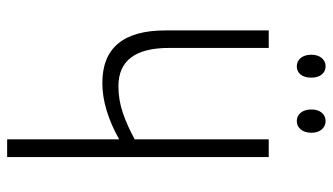

<svg xmlns="http://www.w3.org/2000/svg" viewBox="-212 -696 909 524"><g transform="rotate(90 242.0 -434.5)"><path d="M409.2 0H360.8V-305.7Q278.8 -259.8 207 -259.8Q63.5 -259.8 63.5 -432.1V-713.9H111.3V-441.9Q111.3 -303.7 215.8 -303.7Q253.4 -303.7 288.3 -315.7Q323.2 -327.6 360.8 -348.1V-713.9H409.2ZM129.9 -830.1Q129.9 -847.7 138.7 -858.4Q147.5 -869.1 161.6 -869.1Q175.3 -869.1 183.8 -858.6Q192.4 -848.1 192.4 -830.1Q192.4 -811 183.8 -800.8Q175.3 -790.5 161.6 -790.5Q147.5 -790.5 138.7 -801.3Q129.9 -812 129.9 -830.1ZM279.3 -830.6Q279.3 -848.1 288.1 -858.6Q296.9 -869.1 311 -869.1Q324.2 -869.1 333.5 -858.9Q342.8 -848.6 342.8 -830.6Q342.8 -812 333.7 -801.3Q324.7 -790.5 311 -790.5Q296.9 -790.5 288.1 -801.3Q279.3 -812 279.3 -830.6Z"/></g></svg>

Font: Open Sans Condensed Light
Style: Regular
Weight: 300
Width: 3
Designer: Monotype Design Team
Foundry: Monotype Imaging Inc.
Version: Version 3.003; ttfautohint (v1.8.4)